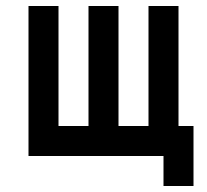

<svg xmlns="http://www.w3.org/2000/svg" viewBox="-20 -520 690 640"><path d="M75 -500H175V-100H275V-500H375V-100H475V-500H575V-100H625V100H525V0H75Z"/></svg>

Font: Monoikos Medium
Style: Regular
Weight: 500
Designer: Brian Krent
Version: Version 0.088